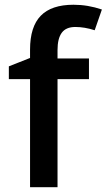

<svg xmlns="http://www.w3.org/2000/svg" viewBox="-20 -785 447 805"><path d="M353 -453.1H221.2V0H106V-453.1H17.1V-506.8L106 -542V-577.1Q106 -672.9 150.9 -719Q195.8 -765.1 288.1 -765.1Q348.6 -765.1 407.2 -745.1L377 -658.2Q334.5 -671.9 295.9 -671.9Q256.8 -671.9 239 -647.7Q221.2 -623.5 221.2 -575.2V-540H353Z"/></svg>

Font: f2_58959          
Style: Regular
Weight: 600
Foundry: Ascender Corporation
Version: Version 1.10